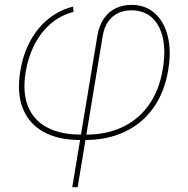

<svg xmlns="http://www.w3.org/2000/svg" viewBox="-20 -574 781 798"><path d="M280.3 204.1 384.3 -423.3Q391.6 -467.8 411.6 -496.6Q431.6 -525.4 460.9 -539.6Q490.2 -553.7 525.9 -553.7Q584.5 -553.7 623.3 -519Q662.1 -484.4 677.2 -423.6Q692.4 -362.8 679.2 -283.2Q663.6 -189.5 616.7 -124.5Q569.8 -59.6 497.8 -25.9Q425.8 7.8 335 7.8H312.5Q221.7 7.8 160.9 -25.9Q100.1 -59.6 74.7 -123.8Q49.3 -188 64.5 -279.3Q76.2 -349.6 106.4 -404.8Q136.7 -460 182.1 -496.3Q227.5 -532.7 283.7 -546.4L285.6 -524.4Q234.9 -512.2 193.8 -478Q152.8 -443.8 125.2 -392.1Q97.7 -340.3 86.9 -275.9Q72.8 -190.9 96.2 -132.6Q119.6 -74.2 175.8 -44.4Q231.9 -14.6 316.4 -14.6H338.9Q423.8 -14.6 490.2 -46.4Q556.6 -78.1 599.6 -139.2Q642.6 -200.2 656.7 -288.1Q668.9 -360.8 657 -415.5Q645 -470.2 611.6 -500.7Q578.1 -531.2 525.9 -531.2Q496.6 -531.2 471.9 -520Q447.3 -508.8 430.2 -485.1Q413.1 -461.4 406.7 -423.3L302.7 204.1Z"/></svg>

Font: Inter Thin
Style: Italic
Weight: 250
Italic angle: -9.3988°
Designer: Rasmus Andersson
Foundry: rsms
Version: Version 4.001;git-66647c0bb